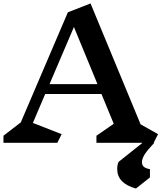

<svg xmlns="http://www.w3.org/2000/svg" viewBox="-22 -825 933 1109"><path d="M798 111Q798 129 809 138.5Q820 148 844 152V200L763 264Q655 234 655 151Q655 126 663 110L801 0H535V-41L635 -110L564 -282H239L168 -115L334 -50L309 0H-2V-41L98 -118L370 -754L501 -805L790 -107L891 -50L866 -1L869 0Q831 40 814.5 65.5Q798 91 798 111ZM405 -669 264 -339H541Z"/></svg>

Font: Inknut Antiqua SemiBold
Style: Regular
Weight: 600
Designer: Claus Eggers Sørensen
Foundry: Claus Eggers Sørensen
Version: Version 1.003; ttfautohint (v1.8.2) -l 8 -r 50 -G 200 -x 14 